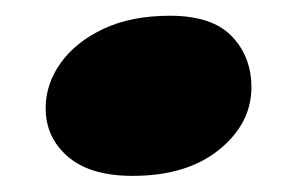

<svg xmlns="http://www.w3.org/2000/svg" viewBox="-20 -375 372 244"><path d="M148.5 -151.5Q94.5 -151.5 66.2 -176Q38 -200.5 38 -237.5Q38 -268 57 -294.8Q76 -321.5 111.2 -338.2Q146.5 -355 196 -355Q249.5 -355 274.5 -329Q299.5 -303 299.5 -264Q299.5 -218 258.5 -184.8Q217.5 -151.5 148.5 -151.5Z"/></svg>

Font: Fraunces 9pt S050 Black
Style: Italic
Weight: 900
Italic angle: -16°
Version: Version 1.000; ttfautohint (v1.8.3)